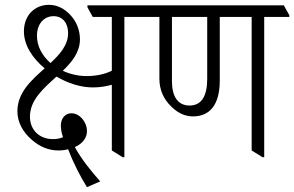

<svg xmlns="http://www.w3.org/2000/svg" viewBox="-20 -645 1218 795"><path d="M340 130 395 106C360 67 316 13 290 -36C324 -51 340 -76 340 -102C340 -141 309 -176 276 -176C249 -176 232 -154 232 -125C232 -110 235 -94 241 -77C230 -72 216 -69 199 -69C144 -69 104 -106 104 -162C104 -231 160 -279 214 -328C261 -300 314 -283 365 -283C395 -283 421 -288 443 -294V-22L488 6H495V-575H599V-582L576 -623H342V-615L364 -575H443V-352C416 -339 381 -330 339 -330C304 -330 270 -338 240 -352C279 -389 311 -430 311 -482C311 -520 297 -555 273 -581C250 -607 219 -625 183 -625C123 -625 79 -581 79 -515C79 -460 112 -406 165 -362C110 -313 52 -262 52 -184C52 -139 75 -97 113 -65C144 -38 181 -22 222 -22C237 -22 251 -24 262 -27C283 28 312 85 340 130ZM133 -497C133 -546 162 -578 202 -578C240 -578 262 -549 262 -508C262 -459 229 -421 189 -384C155 -414 133 -453 133 -497Z M779 -163C851 -163 890 -214 890 -312V-575H1022V-22L1067 6H1074V-575H1178V-582L1155 -623H539V-615L562 -575H640V-319C640 -272 658 -234 689 -204C715 -178 745 -163 779 -163ZM692 -308V-575H838V-319C838 -248 815 -208 765 -208C717 -208 692 -245 692 -308Z"/></svg>

Font: Noto Serif Devanagari Condensed Light
Style: Regular
Weight: 300
Width: 3
Designer: Universal Thirst, Indian Type Foundry and the Monotype Design Team
Foundry: Monotype Imaging Inc.
Version: Version 2.004